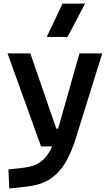

<svg xmlns="http://www.w3.org/2000/svg" viewBox="-20 -815 626 1069"><path d="M31.7 234.4 124.5 224.6C267.1 209.5 343.3 140.1 402.3 -45.9L549.3 -517.6H422.4L303.7 -98.6H293.5L148.9 -517.6H22L208.5 0H271C236.3 76.7 189 109.9 112.8 118.7L26.9 128.4ZM240.2 -609.4H356L453.6 -794.9H328.1Z"/></svg>

Font: Cascadia Code NF SemiBold
Style: Regular
Weight: 600
Monospace: yes
Designer: Aaron Bell
Foundry: Saja Typeworks
Version: Version 2404.023